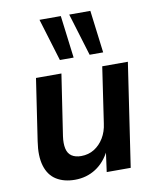

<svg xmlns="http://www.w3.org/2000/svg" viewBox="-87 -844 757 922"><g transform="rotate(-10 291.5 -383.0)"><path d="M204 10Q151 10 114 -13Q77 -36 62.5 -84Q48 -132 59 -203L104 -504H228L183 -206Q178 -171 183.5 -146Q189 -121 207 -109Q225 -97 253 -97Q289 -97 317 -114.5Q345 -132 363.5 -162.5Q382 -193 387 -233L427 -504H552L477 0H360L374 -103H378Q351 -48 306 -19Q261 10 204 10ZM377 -569 314 -776H417L443 -569ZM232 -569 169 -776H273L299 -569Z"/></g></svg>

Font: Nunitoga
Style: Bold Italic
Weight: 700
Italic angle: -9°
Designer: Vernon Adams
Foundry: Vernon Adams
Version: Version 1.0